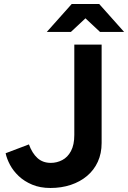

<svg xmlns="http://www.w3.org/2000/svg" viewBox="-20 -922 638 956"><path d="M231 14Q180 14 140.5 -2.5Q101 -19 73.5 -45Q46 -71 30 -101Q14 -131 8 -159L124 -203Q140 -159 166.5 -135Q193 -111 233 -111Q263 -111 290 -125Q317 -139 333.5 -170Q350 -201 350 -250V-700H486V-210Q486 -158 467 -116.5Q448 -75 413.5 -46Q379 -17 332.5 -1.5Q286 14 231 14ZM478 -763 338 -894V-902H474L598 -763ZM213 -763 337 -902H473V-894L333 -763Z"/></svg>

Font: Figtree
Style: Bold
Weight: 700
Designer: Erik Kennedy
Foundry: Erik Kennedy
Version: Version 2.001;gftools[0.9.30]